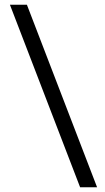

<svg xmlns="http://www.w3.org/2000/svg" viewBox="-20 -731 442 812"><path d="M318.8 61 22 -710.9H93.8L390.6 61Z"/></svg>

Font: Vazirmatn RD Light
Style: Regular
Weight: 300
Designer: Saber Rastikerdar
Foundry: Saber Rastikerdar
Version: Version 32.102